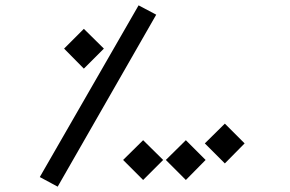

<svg xmlns="http://www.w3.org/2000/svg" viewBox="-20 -691 1085 719"><path d="M196 8 129 -28 499 -671 565 -636ZM294 -434 220 -509 294 -583 369 -509ZM822 -79 747 -154 822 -228 896 -154ZM516 -17 441 -92 516 -166 591 -92ZM676 -17 601 -92 676 -166 750 -92Z"/></svg>

Font: FiraGO Book
Style: Regular
Weight: 350
Designer: bBox Type
Foundry: bBox Type GmbH
Version: Version 1.001;PS 001.001;hotconv 1.0.88;makeotf.lib2.5.64775